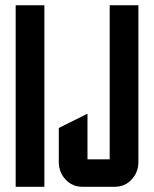

<svg xmlns="http://www.w3.org/2000/svg" viewBox="-20 -715 590 735"><path d="M509.8 -694.8V-95.2Q509.8 -55.2 483.4 -27.3Q457.5 0 419.9 0H294.9Q257.3 0 231.4 -27.3Q205.1 -55.2 205.1 -95.2V-225.1L314.9 -279.8V-105H399.9V-694.8ZM40 0V-694.8H149.9V0Z"/></svg>

Font: Horta
Style: Regular
Weight: 600
Width: 3
Version: Version 0.11